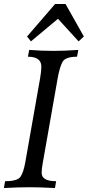

<svg xmlns="http://www.w3.org/2000/svg" viewBox="-46 -944 441 964"><path d="M230 0Q149.9 -3.9 103 -3.9Q48.3 -3.9 -26.4 0L-20.5 -34.2Q42 -34.2 57.1 -56.9Q72.3 -79.6 81.1 -129.9L155.3 -550.8Q161.6 -587.4 161.6 -609.4Q161.6 -659.2 94.2 -659.2L100.6 -693.4Q164.1 -688.5 223.6 -688.5Q275.9 -688.5 347.2 -693.4L340.8 -659.2Q281.2 -659.2 267.3 -632.3Q253.4 -605.5 243.7 -551.8L168.9 -127Q163.1 -95.7 163.1 -76.2Q163.1 -34.2 235.8 -34.2ZM348.6 -736.3 245.1 -849.6 109.4 -736.3 89.8 -760.7 230.5 -923.8H283.2L375 -760.7Z"/></svg>

Font: Kelvinch
Style: Italic
Weight: 400
Italic angle: -10°
Designer: Paul James Miller
Foundry: High-Logic / Made with FontCreator
Version: Version 3.40;July 22, 2017;FontCreator 11.0.0.2388 64-bit